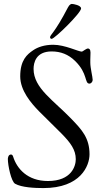

<svg xmlns="http://www.w3.org/2000/svg" viewBox="-20 -944 521 978"><path d="M235 -754C235 -750 238 -746 243 -746C258 -746 393 -878 393 -901C393 -917 354 -924 346 -924C343 -924 334 -922 326 -906C258 -775 235 -767 235 -754ZM20 -134C20 -102 37 -19 57 -8C90 11 157 14 201 14C391 14 436 -100 436 -158C436 -241 397 -283 345 -337C253 -433 151 -495 151 -593C151 -623 162 -682 243 -682C289 -682 328 -667 362 -634C429 -569 409 -518 436 -518C442 -518 452 -525 452 -538C452 -551 440 -598 440 -624V-641C440 -654 441 -665 441 -676C441 -693 434 -697 428 -697C419 -697 401 -681 397 -681C379 -681 311 -716 251 -716C207 -716 172 -704 149 -688C118 -667 83 -638 83 -555C83 -483 138 -419 178 -378L295 -262C339 -217 366 -181 366 -133C366 -99 345 -22 224 -22C120 -22 66 -85 47 -146C45 -152 42 -157 36 -157C22 -157 20 -139 20 -134Z"/></svg>

Font: OFL Sorts Mill Goudy
Style: Italic
Weight: 500
Italic angle: -6°
Version: Version 003.000